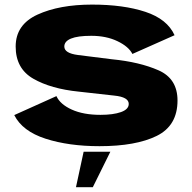

<svg xmlns="http://www.w3.org/2000/svg" viewBox="-20 -616 816 815"><path d="M402.5 4.5Q556.5 4.5 645 -39Q733.5 -82.5 733.5 -189.5Q733.5 -282 653 -317.5Q572.5 -353 454.5 -364.5Q369 -375 311 -382.5Q253 -390 253 -418.5Q253 -440.5 281.2 -452.2Q309.5 -464 367.5 -464Q431 -464 478.5 -441.2Q526 -418.5 542 -387L721 -466.5Q690 -535 597 -565.8Q504 -596.5 371 -596.5Q232 -596.5 139.2 -554Q46.5 -511.5 46.5 -418.5Q46.5 -325 121.2 -282Q196 -239 314.5 -227Q404 -216.5 465.2 -210.2Q526.5 -204 526.5 -175Q526.5 -152 493.5 -140.2Q460.5 -128.5 406.5 -128.5Q334 -128.5 284.8 -150.8Q235.5 -173 219.5 -208L40.5 -127.5Q75 -59 173.5 -27.2Q272 4.5 402.5 4.5ZM302.5 178.5H374L448.5 28H335Z"/></svg>

Font: Anybody SemiExpanded ExtraBold
Style: Regular
Weight: 800
Width: 6
Version: Version 1.113;gftools[0.9.25]